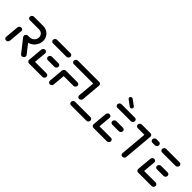

<svg xmlns="http://www.w3.org/2000/svg" viewBox="178 -1706 2722 2722"><g transform="rotate(45 1538.5 -345.0)"><path d="M80 0Q64.1 0 53.9 -11.1Q43.7 -22.2 45.2 -38.1L63.3 -244.8Q64.8 -260.7 76.9 -271.9Q88.9 -283 104.8 -283Q120.7 -283 130.9 -271.9Q141.1 -260.7 139.6 -244.8L121.5 -38.1Q120 -22.2 108 -11.1Q95.9 0 80 0ZM438.5 -40.4Q438.5 -23.7 426.1 -11.5Q413.7 0.7 397 0.7Q388.9 0.7 382 -2.4Q375.2 -5.6 370.4 -11.1L219.6 -203.3Q211.1 -213 211.1 -226.7Q211.1 -243.3 223.5 -255.6Q235.9 -267.8 252.6 -267.8Q260.7 -267.8 267.8 -264.6Q274.8 -261.5 279.3 -255.9L430 -63.7Q438.5 -54.1 438.5 -40.4ZM211.1 -227.4Q211.1 -238.1 216.9 -247.6Q222.6 -257 232.2 -262.6Q241.9 -268.1 252.6 -268.1H286.3Q311.5 -268.1 333.3 -280.9Q355.2 -293.7 368.3 -315.4Q381.5 -337 381.5 -362.6Q381.5 -384.8 370.9 -403Q360.4 -421.1 342.2 -431.7Q324.1 -442.2 301.5 -442.2H115.6Q100.7 -442.2 90.7 -452.2Q80.7 -462.2 80.7 -477Q80.7 -494.1 93.1 -506.3Q105.6 -518.5 122.2 -518.5H308.1Q350.4 -518.5 384.6 -498.7Q418.9 -478.9 438.5 -444.8Q458.1 -410.7 458.1 -369.3Q458.1 -364.8 457.4 -355.2Q453.7 -310.7 428.3 -273.1Q403 -235.6 363.5 -213.7Q324.1 -191.9 279.6 -191.9H246.3Q231.5 -191.9 221.3 -202Q211.1 -212.2 211.1 -227.4Z M505.6 -36.3 525.6 -261.5Q527 -277 539.1 -288.3Q551.1 -299.6 567 -299.6Q582.6 -299.6 593 -288.3Q603.3 -277 601.9 -261.5L581.9 -36.3ZM850.7 -41.5Q850.7 -24.4 838.3 -12.2Q825.9 0 809.3 0H540.7Q525.9 0 515.9 -10Q505.9 -20 505.9 -34.8Q505.9 -51.9 518.3 -64.1Q530.7 -76.3 547 -76.3H815.9Q830.7 -76.3 840.7 -66.3Q850.7 -56.3 850.7 -41.5ZM662.2 -255.9Q662.2 -273 674.6 -285.2Q687 -297.4 703.7 -297.4H835.2Q850 -297.4 860 -287.4Q870 -277.4 870 -262.6Q870 -245.6 857.6 -233.3Q845.2 -221.1 828.5 -221.1H697Q682.2 -221.1 672.2 -231.1Q662.2 -241.1 662.2 -255.9ZM544.4 -477Q544.4 -494.1 556.9 -506.3Q569.3 -518.5 585.9 -518.5H854.4Q869.3 -518.5 879.4 -508.7Q889.6 -498.9 889.6 -484.4Q889.6 -467.4 877.2 -454.8Q864.8 -442.2 847.8 -442.2H579.3Q564.4 -442.2 554.4 -452.2Q544.4 -462.2 544.4 -477Z M1018.9 -261.1 999.6 -38.1Q998.1 -22.2 986.1 -11.1Q974.1 0 958.1 0Q942.2 0 932 -11.1Q921.9 -22.2 923.3 -38.1L942.6 -261.1ZM1252.2 -262.6Q1252.2 -245.6 1239.8 -233.3Q1227.4 -221.1 1210.7 -221.1H977.4Q962.6 -221.1 952.6 -231.1Q942.6 -241.1 942.6 -255.9Q942.6 -273 955 -285.2Q967.4 -297.4 984.1 -297.4H1217.4Q1232.2 -297.4 1242.2 -287.4Q1252.2 -277.4 1252.2 -262.6ZM1730.4 -43Q1730.4 -25.9 1718 -13.7Q1705.6 -1.5 1688.9 -1.5H1381.5Q1366.7 -1.5 1356.9 -11.5Q1347 -21.5 1347 -36.3Q1347 -53.3 1359.4 -65.6Q1371.9 -77.8 1388.5 -77.8H1695.9Q1710.7 -77.8 1720.6 -67.8Q1730.4 -57.8 1730.4 -43ZM961.9 -477Q961.9 -494.1 974.3 -506.3Q986.7 -518.5 1003.3 -518.5H1430.4L1424.1 -442.2H996.7Q981.9 -442.2 971.9 -452.2Q961.9 -462.2 961.9 -477ZM1398.1 -146.3Q1382.6 -146.3 1372.2 -157.4Q1361.9 -168.5 1363.3 -184.4L1389.3 -480.4Q1390.7 -496.3 1402.8 -507.4Q1414.8 -518.5 1430.7 -518.5Q1446.7 -518.5 1456.9 -507.4Q1467 -496.3 1465.6 -480.4L1439.6 -184.4Q1438.1 -168.5 1426.1 -157.4Q1414.1 -146.3 1398.1 -146.3Z M1797.4 -36.3 1817.4 -261.5Q1818.9 -277 1830.9 -288.3Q1843 -299.6 1858.9 -299.6Q1874.4 -299.6 1884.8 -288.3Q1895.2 -277 1893.7 -261.5L1873.7 -36.3ZM2142.6 -41.5Q2142.6 -24.4 2130.2 -12.2Q2117.8 0 2101.1 0H1832.6Q1817.8 0 1807.8 -10Q1797.8 -20 1797.8 -34.8Q1797.8 -51.9 1810.2 -64.1Q1822.6 -76.3 1838.9 -76.3H2107.8Q2122.6 -76.3 2132.6 -66.3Q2142.6 -56.3 2142.6 -41.5ZM1954.1 -255.9Q1954.1 -273 1966.5 -285.2Q1978.9 -297.4 1995.6 -297.4H2127Q2141.9 -297.4 2151.9 -287.4Q2161.9 -277.4 2161.9 -262.6Q2161.9 -245.6 2149.4 -233.3Q2137 -221.1 2120.4 -221.1H1988.9Q1974.1 -221.1 1964.1 -231.1Q1954.1 -241.1 1954.1 -255.9ZM1836.3 -477Q1836.3 -494.1 1848.7 -506.3Q1861.1 -518.5 1877.8 -518.5H2146.3Q2161.1 -518.5 2171.3 -508.7Q2181.5 -498.9 2181.5 -484.4Q2181.5 -467.4 2169.1 -454.8Q2156.7 -442.2 2139.6 -442.2H1871.1Q1856.3 -442.2 1846.3 -452.2Q1836.3 -462.2 1836.3 -477ZM1887 -661.9Q1887 -673.7 1895.9 -682.4Q1904.8 -691.1 1916.7 -691.1Q1925.9 -691.1 1931.9 -686.7L2022.6 -620.4Q2031.9 -613 2031.9 -600.7Q2031.9 -588.5 2023.1 -579.6Q2014.4 -570.7 2002.2 -570.7Q1993.3 -570.7 1987 -575.2L1896.7 -641.5Q1887 -649.3 1887 -661.9Z M2492.6 -480.7 2453.7 -38.1Q2452.2 -22.2 2440.2 -11.1Q2428.1 0 2412.2 0Q2396.3 0 2386.1 -11.1Q2375.9 -22.2 2377.4 -38.1L2416.3 -480.7ZM2243.3 -477Q2243.3 -494.1 2255.7 -506.3Q2268.1 -518.5 2284.8 -518.5H2457.4Q2472.2 -518.5 2482.4 -508.7Q2492.6 -498.9 2492.6 -484.4Q2492.6 -467.4 2480.2 -454.8Q2467.8 -442.2 2450.7 -442.2H2278.5Q2263.7 -442.2 2253.5 -452.2Q2243.3 -462.2 2243.3 -477ZM2537.8 -477Q2537.8 -494.1 2550.2 -506.3Q2562.6 -518.5 2579.3 -518.5H2630Q2644.8 -518.5 2654.8 -508.5Q2664.8 -498.5 2664.8 -483.7Q2664.8 -466.7 2652.4 -454.4Q2640 -442.2 2623.3 -442.2H2572.6Q2557.8 -442.2 2547.8 -452.2Q2537.8 -462.2 2537.8 -477Z M2693.3 -36.3 2713.3 -261.5Q2714.8 -277 2726.9 -288.3Q2738.9 -299.6 2754.8 -299.6Q2770.4 -299.6 2780.7 -288.3Q2791.1 -277 2789.6 -261.5L2769.6 -36.3ZM3038.5 -41.5Q3038.5 -24.4 3026.1 -12.2Q3013.7 0 2997 0H2728.5Q2713.7 0 2703.7 -10Q2693.7 -20 2693.7 -34.8Q2693.7 -51.9 2706.1 -64.1Q2718.5 -76.3 2734.8 -76.3H3003.7Q3018.5 -76.3 3028.5 -66.3Q3038.5 -56.3 3038.5 -41.5ZM2850 -255.9Q2850 -273 2862.4 -285.2Q2874.8 -297.4 2891.5 -297.4H3023Q3037.8 -297.4 3047.8 -287.4Q3057.8 -277.4 3057.8 -262.6Q3057.8 -245.6 3045.4 -233.3Q3033 -221.1 3016.3 -221.1H2884.8Q2870 -221.1 2860 -231.1Q2850 -241.1 2850 -255.9ZM2732.2 -477Q2732.2 -494.1 2744.6 -506.3Q2757 -518.5 2773.7 -518.5H3042.2Q3057 -518.5 3067.2 -508.7Q3077.4 -498.9 3077.4 -484.4Q3077.4 -467.4 3065 -454.8Q3052.6 -442.2 3035.6 -442.2H2767Q2752.2 -442.2 2742.2 -452.2Q2732.2 -462.2 2732.2 -477Z"/></g></svg>

Font: 26F Galaxy Sans
Style: Bold Italic
Weight: 700
Italic angle: -5°
Designer: C₂₉H₂₅N₃O₅
Version: Version 1.200